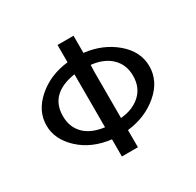

<svg xmlns="http://www.w3.org/2000/svg" viewBox="-150 -865 1059 1036"><g transform="rotate(-30 379.0 -347.5)"><path d="M58.1 -347.2Q58.1 -438 136 -506.1Q213.9 -574.2 327.1 -586.9V-694.8H426.8V-587.9Q540.5 -574.7 619.9 -507.3Q699.2 -439.9 699.2 -347.9Q699.2 -255.9 620.1 -188Q541 -120.1 426.8 -106.9V0H327.1V-106.9Q208 -121.1 133.1 -191.2Q58.1 -261.2 58.1 -347.2ZM160.2 -347.2Q160.2 -279.3 202.6 -236.1Q245.1 -192.9 327.1 -182.1V-512.2Q160.2 -486.3 160.2 -347.2ZM426.8 -182.1Q502.9 -189 550 -231.9Q597.2 -274.9 597.2 -347.2Q597.2 -416 552.5 -460Q507.8 -503.9 428.2 -512.2L426.8 -469.2Z"/></g></svg>

Font: CMU Bright
Style: SemiBold
Weight: 600
Version: Version 0.7.0